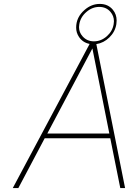

<svg xmlns="http://www.w3.org/2000/svg" viewBox="-20 -955 683 975"><path d="M457 -745.1Q493.2 -745.1 522.5 -771Q551.3 -796.4 557.1 -832Q558.6 -839.8 558.6 -847.2Q558.6 -873.5 541.5 -894Q520 -919.9 483.9 -919.9Q448.2 -919.9 418.5 -894Q388.7 -868.2 382.8 -832Q381.3 -824.7 381.3 -817.4Q381.3 -791 398.9 -771Q421.4 -745.1 457 -745.1ZM615.2 0H590.8L540 -252.9H207L73.2 0H44.9L435.1 -731.9Q400.4 -738.8 381.3 -767.1Q366.7 -788.6 366.7 -814.9Q366.7 -867.7 409.7 -904.8Q444.3 -935.1 486.8 -935.1Q528.8 -935.1 553.2 -905.3Q572.3 -882.3 572.3 -850.6Q572.3 -841.8 570.8 -832Q564.5 -793.5 535.6 -765.1Q506.8 -736.8 469.2 -731ZM535.2 -276.9 449.2 -709 220.2 -276.9Z"/></svg>

Font: Squarion Thin
Style: Italic
Weight: 100
Designer: Natanael Gama
Version: Version 1.00;September 12, 2019;FontCreator 11.5.0.2425 64-b